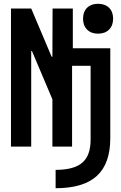

<svg xmlns="http://www.w3.org/2000/svg" viewBox="-20 -775 640 1015"><path d="M274 123Q371 123 415 85Q459 47 459 -36V-427H361V0H257V-250L149 -505H145V0H38V-730H145L253 -475H257L258 -730H365V-520H563V-44Q563 90 492 155Q421 220 274 220ZM498 -597Q462 -597 440.5 -618.5Q419 -640 419 -676Q419 -713 440.5 -734Q462 -755 498 -755Q535 -755 556.5 -734Q578 -713 578 -676Q578 -640 556.5 -618.5Q535 -597 498 -597Z"/></svg>

Font: M PLUS Code Latin Expanded Medium
Style: Regular
Weight: 500
Width: 7
Designer: Coji Morishita
Foundry: UNDERFOREST DESIGN
Version: Version 1.002; ttfautohint (v1.8.3)